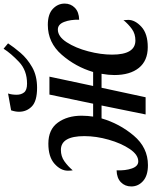

<svg xmlns="http://www.w3.org/2000/svg" viewBox="93 -926 846 1072"><g transform="rotate(-90 516.0 -390.0)"><path d="M789 12Q864 12 902.5 -23.5Q941 -59 941 -97Q941 -105 940 -112.5Q939 -120 940 -124Q917 -96 890 -76.5Q863 -57 826 -57Q747 -57 747 -187Q747 -250 765.5 -320.5Q784 -391 816 -440.5Q848 -490 887 -490Q916 -490 929.5 -455Q943 -420 942 -371Q985 -372 1008.5 -395Q1032 -418 1032 -452Q1032 -490 1002.5 -518Q973 -546 913 -546Q814 -546 746.5 -468.5Q679 -391 650 -293H572L624 -537H524L473 -293H401Q403 -308 404.5 -323Q406 -338 406 -357Q406 -437 367.5 -490Q329 -543 250 -543Q176 -543 137.5 -508.5Q99 -474 99 -434Q99 -419 101 -407Q124 -434 151.5 -453.5Q179 -473 215 -473Q292 -473 292 -342Q292 -276 272 -206Q252 -136 220 -88.5Q188 -41 151 -41Q124 -41 111.5 -76.5Q99 -112 101 -162Q58 -161 34.5 -138Q11 -115 11 -80Q11 -41 41.5 -14Q72 13 130 13Q228 13 295 -66.5Q362 -146 391 -246H463L413 0H509L562 -246H640Q633 -207 633 -175Q633 -87 673 -37.5Q713 12 789 12ZM562 -606Q629 -606 677 -633.5Q725 -661 757 -698.5Q789 -736 810 -768L780 -793Q754 -752 706.5 -707Q659 -662 585 -662Q549 -662 536 -678.5Q523 -695 523 -720Q523 -747 530 -768L436 -751Q428 -727 428 -707Q428 -664 458 -635Q488 -606 562 -606Z"/></g></svg>

Font: Noto Serif SemiCondensed Semi
Style: Italic
Weight: 600
Width: 4
Italic angle: -12°
Designer: Monotype Design Team
Foundry: Monotype Imaging Inc.
Version: Version 1.901